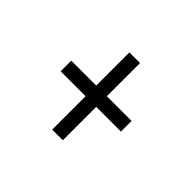

<svg xmlns="http://www.w3.org/2000/svg" viewBox="-88 -617 626 626"><g transform="rotate(45 225.0 -304.0)"><path d="M201.5 -125.5V-279.5H86.5V-328.5H201.5V-481.5H250.5V-328.5H364.5V-279.5H250.5V-125.5Z"/></g></svg>

Font: Trispace Condensed ExtraLight
Style: Regular
Weight: 200
Width: 3
Designer: Tyler Finck
Foundry: Etcetera Type Company
Version: Version 1.210; ttfautohint (v1.8.3)